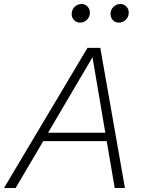

<svg xmlns="http://www.w3.org/2000/svg" viewBox="-60 -939 706 959"><path d="M-40 0 377 -700H441L564 0H513L473 -234H156L18 0ZM180 -276H466L402 -653ZM339 -826Q322 -826 310 -838.5Q298 -851 298 -869Q298 -890 312.5 -904.5Q327 -919 348 -919Q365 -919 377 -906.5Q389 -894 389 -876Q389 -855 374.5 -840.5Q360 -826 339 -826ZM533 -826Q516 -826 504 -838.5Q492 -851 492 -869Q492 -890 506.5 -904.5Q521 -919 542 -919Q559 -919 571 -906.5Q583 -894 583 -876Q583 -855 568.5 -840.5Q554 -826 533 -826Z"/></svg>

Font: Red Hat Text VF
Style: Italic
Weight: 300
Italic angle: -12°
Designer: Pentagram, MCKL
Foundry: Pentagram, MCKL
Version: Version 1.023